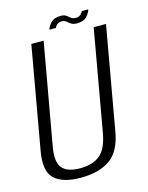

<svg xmlns="http://www.w3.org/2000/svg" viewBox="-117 -841 707 919"><g transform="rotate(-15 237.0 -381.0)"><path d="M169 5Q78.5 5 38.2 -33.5Q-2 -72 14.5 -166L104.5 -675H165.5L76.5 -174.5Q63 -98.5 89 -69Q115 -39.5 177 -39.5Q239.5 -39.5 275.5 -69Q311.5 -98.5 325 -174.5L413.5 -675H474.5L384.5 -166Q368.5 -72 314.2 -33.5Q260 5 169 5ZM342.5 -713.5Q323.5 -713.5 313 -720.5Q302.5 -727.5 294.2 -734.8Q286 -742 273 -742Q258 -742 248.8 -733.8Q239.5 -725.5 238.5 -718.5H206Q209 -733 225.2 -750.8Q241.5 -768.5 274.5 -768.5Q292.5 -768.5 301.8 -761.5Q311 -754.5 319.5 -747.5Q328 -740.5 344 -740.5Q358 -740.5 367.2 -748.8Q376.5 -757 378 -764.5H410.5Q408 -751 392.2 -732.2Q376.5 -713.5 342.5 -713.5Z"/></g></svg>

Font: Anybody Light
Style: Italic
Weight: 300
Italic angle: -10°
Designer: Tyler Finck
Foundry: Etcetera Type Company
Version: Version 1.010; ttfautohint (v1.8.3) -l 8 -r 50 -G 200 -x 14 